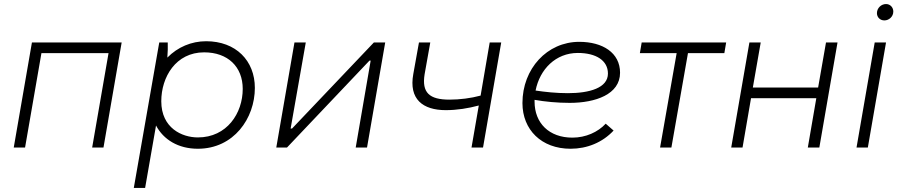

<svg xmlns="http://www.w3.org/2000/svg" viewBox="-20 -730 4450 950"><path d="M48 0H104L185 -467H517L436 0H492L582 -520H138Z M642 200H698L752 -109C789 -39 862 6 959 6C1137 6 1241 -145 1241 -295C1241 -430 1147 -526 1000 -526C927 -526 859 -497 808 -445C810 -471 811 -500 810 -520H768ZM959 -50C881 -50 778 -96 778 -229C778 -349 850 -471 990 -471C1107 -471 1181 -400 1181 -290C1181 -170 1103 -50 959 -50Z M1347 0H1400L1808 -430H1814L1740 0H1796L1886 -520H1830L1425 -94H1418L1493 -520H1437Z M2186 -185C2241 -185 2297 -194 2349 -208L2313 0H2370L2460 -520H2403L2358 -257C2310 -244 2255 -237 2204 -237C2105 -237 2066 -271 2081 -363L2109 -520H2053L2025 -364C2002 -239 2072 -185 2186 -185Z M2803 6C2885 6 2961 -25 3016 -84L2977 -118C2938 -76 2878 -49 2812 -49C2697 -49 2625 -121 2625 -227V-236C2676 -227 2736 -221 2799 -221C2926 -221 3048 -263 3048 -370C3048 -469 2962 -523 2846 -523C2687 -523 2565 -390 2565 -220C2565 -88 2659 6 2803 6ZM2630 -282C2651 -388 2730 -468 2839 -468C2929 -468 2988 -431 2988 -366C2988 -295 2897 -269 2790 -269C2732 -269 2677 -275 2630 -282Z M3146 -467H3328L3246 0H3302L3384 -467H3564L3573 -520H3155Z M4067 -520 4028 -297H3705L3744 -520H3688L3598 0H3654L3696 -244H4019L3977 0H4034L4124 -520Z M4218 0H4274L4364 -520H4308ZM4356 -629C4378 -629 4400 -647 4400 -673C4400 -693 4385 -710 4364 -710C4340 -710 4319 -690 4319 -665C4319 -645 4334 -629 4356 -629Z"/></svg>

Font: Fixel Display Light
Style: Italic
Weight: 300
Italic angle: -10°
Designer: AlfaBravo + MacPaw
Foundry: Kyrylo Tkachov, Marchela Mozhyna, Serhii Makarenko, Maria Weinstein, Zakhar Kryvoshyya
Version: Version 1.210;Glyphs 3.2 (3217)